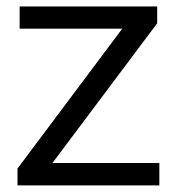

<svg xmlns="http://www.w3.org/2000/svg" viewBox="-20 -562 532 582"><path d="M139 -68H463V0H33V-51L350.5 -475H39.5V-542.5H456.5V-491.5Z"/></svg>

Font: Encode Sans Semi Expanded
Style: Regular
Weight: 400
Width: 6
Designer: Multiple Designers
Foundry: Impallari Type
Version: Version 2.000